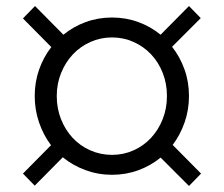

<svg xmlns="http://www.w3.org/2000/svg" viewBox="-20 -679 741 636"><path d="M95 -64 56 -104 149 -198Q124 -231 109.5 -273Q95 -315 95 -361Q95 -407 109.5 -448.5Q124 -490 150 -523L56 -618L96 -659L190 -564Q223 -591 264 -606Q305 -621 351 -621Q397 -621 438 -606Q479 -591 512 -564L606 -659L645 -619L550 -524Q576 -491 591 -449.5Q606 -408 606 -361Q606 -315 591.5 -273.5Q577 -232 552 -199L646 -104L606 -63L512 -157Q479 -130 438 -115Q397 -100 351 -100Q305 -100 263 -115.5Q221 -131 188 -158ZM351 -166Q389 -166 422.5 -181Q456 -196 480.5 -222.5Q505 -249 519 -284.5Q533 -320 533 -361Q533 -402 519 -437.5Q505 -473 480.5 -499Q456 -525 422.5 -540Q389 -555 351 -555Q313 -555 279.5 -540Q246 -525 221.5 -499Q197 -473 182.5 -437.5Q168 -402 168 -361Q168 -320 182 -284.5Q196 -249 220.5 -222.5Q245 -196 279 -181Q313 -166 351 -166Z"/></svg>

Font: Red Hat Text
Style: Regular
Weight: 400
Designer: Pentagram / MCKL
Foundry: Pentagram / MCKL
Version: Version 1.005; Red Hat Text